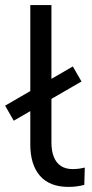

<svg xmlns="http://www.w3.org/2000/svg" viewBox="-40 -725 363 754"><path d="M229 9Q155 9 117 -34.5Q79 -78 79 -158V-705H162V-165Q162 -132 171.5 -108.5Q181 -85 199.5 -73Q218 -61 245 -61Q258 -61 269.5 -62.5Q281 -64 293 -67L291 1Q276 5 260.5 7Q245 9 229 9ZM14 -251 -20 -310 246 -464 280 -405Z"/></svg>

Font: Nunito Sans 11pt
Style: Regular
Weight: 400
Version: Version 3.101;gftools[0.9.27]